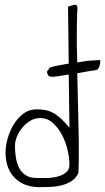

<svg xmlns="http://www.w3.org/2000/svg" viewBox="-20 -773 436 795"><path d="M186.5 -493.2Q187.5 -494.1 201.2 -497.6Q214.8 -501 237.3 -504.9Q250 -506.8 264.6 -509.8L261.7 -745.1Q288.1 -754.9 294.4 -752.9Q300.8 -751 300.8 -736.3Q300.8 -734.4 300.3 -730.5Q299.8 -726.6 299.8 -725.6Q298.8 -707 298.3 -672.9Q297.9 -638.7 297.9 -592.8Q298.8 -556.6 299.8 -514.6Q321.3 -518.6 343.8 -521.5Q346.7 -521.5 354 -522Q361.3 -522.5 369.6 -522.9Q377.9 -523.4 385.3 -523.9Q392.6 -524.4 395.5 -524.4Q395.5 -510.7 392.1 -500Q388.7 -489.3 380.9 -483.4Q365.2 -481.4 342.8 -477.5Q323.2 -473.6 299.8 -469.7L301.8 -390.6Q302.7 -337.9 304.2 -285.6Q305.7 -233.4 306.2 -188.5Q306.6 -143.6 306.2 -108.9Q305.7 -74.2 304.7 -56.6Q293.9 -34.2 274.9 -22.5Q255.9 -10.7 233.9 -5.4Q211.9 0 188.5 1Q165 2 144.5 2Q79.1 2 41 -36.6Q2.9 -75.2 2.9 -141.6Q2.9 -168 11.7 -199.7Q20.5 -231.4 37.1 -258.3Q53.7 -285.2 77.1 -302.7Q100.6 -320.3 131.8 -320.3Q155.3 -320.3 173.3 -315.9Q191.4 -311.5 207.5 -301.3Q223.6 -291 237.8 -276.9Q252 -262.7 267.6 -244.1L264.6 -463.9Q256.8 -463.9 249 -461.9Q226.6 -458 210.9 -456.1Q210 -456.1 205.1 -455.6Q200.2 -455.1 197.3 -455.1Q189.5 -455.1 184.1 -457Q178.7 -459 173.8 -475.6ZM42 -168Q42 -143.6 45.9 -119.6Q49.8 -95.7 59.6 -77.1Q69.3 -58.6 86.9 -47.4Q104.5 -36.1 131.8 -36.1Q148.4 -36.1 171.9 -36.1Q195.3 -36.1 216.8 -41.5Q238.3 -46.9 252.9 -58.6Q267.6 -70.3 267.6 -91.8Q267.6 -117.2 260.3 -149.9Q252.9 -182.6 237.8 -212.4Q222.7 -242.2 199.7 -263.2Q176.8 -284.2 145.5 -284.2Q125 -284.2 106.4 -273.4Q87.9 -262.7 73.7 -246.1Q59.6 -229.5 50.8 -209Q42 -188.5 42 -168Z"/></svg>

Font: Annie Use Your Telescope
Style: Regular
Weight: 400
Designer: Kimberly Geswein
Foundry: Kimberly Geswein
Version: Version 1.002 2001